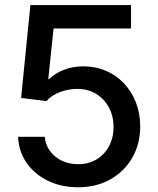

<svg xmlns="http://www.w3.org/2000/svg" viewBox="-20 -748 640 777"><path d="M295.9 9.8Q227.5 9.8 173.6 -16.6Q119.6 -43 87.6 -89.1Q55.7 -135.3 53.2 -194.3H161.1Q163.6 -162.6 182.1 -137.2Q200.7 -111.8 230.2 -97.7Q259.8 -83.5 295.9 -83.5Q337.9 -83.5 370.4 -102.8Q402.8 -122.1 421.1 -156.2Q439.5 -190.4 439.5 -234.4Q439.5 -278.8 420.4 -313.7Q401.4 -348.6 368.4 -368.4Q335.4 -388.2 292.5 -388.2Q255.4 -388.2 221.2 -374.8Q187 -361.3 168 -338.9L65.4 -351.6L103 -727.5H510.3V-632.8H196.8L175.3 -427.7H178.7Q201.7 -451.2 238.3 -465.3Q274.9 -479.5 316.9 -479.5Q366.7 -479.5 408.7 -461.4Q450.7 -443.4 481.7 -410.6Q512.7 -377.9 530 -333.5Q547.4 -289.1 547.4 -236.3Q547.4 -165 515.1 -109.4Q482.9 -53.7 426.3 -22Q369.6 9.8 295.9 9.8Z"/></svg>

Font: Inter 17pt Medium
Style: Regular
Weight: 500
Version: Version 4.001;git-66647c0bb